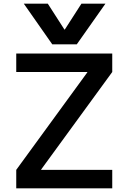

<svg xmlns="http://www.w3.org/2000/svg" viewBox="-20 -1020 696 1040"><path d="M109 -1000H239L329 -860H331L421 -1000H551L396 -780H263ZM68 0V-100L453 -628V-630H68V-730H588V-630L203 -102V-100H588V0Z"/></svg>

Font: M PLUS 1 Medium
Style: Regular
Weight: 500
Designer: Coji Morishita
Foundry: UNDERFOREST DESIGN
Version: Version 1.001